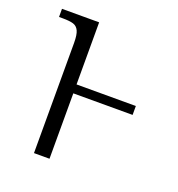

<svg xmlns="http://www.w3.org/2000/svg" viewBox="-104 -622 657 709"><g transform="rotate(20 224.5 -268.0)"><path d="M106 -433Q106 -465 99 -480Q92 -495 77.5 -499.5Q63 -504 35 -504H21V-536H167V-292H400V-257H167V0H106Z"/></g></svg>

Font: Noto Serif NarrowLight
Style: Regular
Weight: 300
Width: 4
Designer: Monotype Design Team
Foundry: Monotype Imaging Inc.
Version: Version 1.001